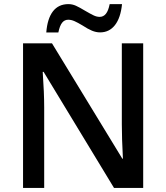

<svg xmlns="http://www.w3.org/2000/svg" viewBox="-20 -928 822 948"><path d="M93.8 -713.9H236.8L584 -144.5H586.9Q581.5 -245.6 581.5 -314.5V-713.9H687V0H543L195.3 -573.2H190.9Q198.2 -468.3 198.2 -397.5V0H93.8ZM317.9 -907.7Q336.9 -907.7 354.7 -899.7Q372.6 -891.6 400.9 -874.5Q426.8 -859.4 442.1 -852.1Q457.5 -844.7 472.2 -844.7Q490.7 -844.7 502.9 -859.9Q515.1 -875 521.5 -907.7H582.5Q575.7 -839.8 547.6 -804Q519.5 -768.1 474.1 -768.1Q454.6 -768.1 434.3 -776.4Q414.1 -784.7 386.7 -802.7Q363.8 -816.4 347.9 -823.5Q332 -830.6 316.9 -830.6Q298.3 -830.6 286.6 -815.7Q274.9 -800.8 268.1 -767.6H208.5Q213.9 -836.4 241.5 -872.1Q269 -907.7 317.9 -907.7Z"/></svg>

Font: Viking Open Sans Light
Style: Bold
Weight: 600
Foundry: Ascender Corporation
Version: Version 2.001